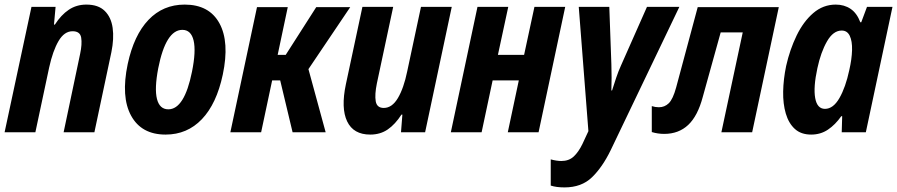

<svg xmlns="http://www.w3.org/2000/svg" viewBox="-22 -576 3906 836"><path d="M-2 0 115 -546H220L213 -469H217Q244 -511 277.5 -533.5Q311 -556 354 -556Q406 -556 434 -528.5Q462 -501 468.5 -454.5Q475 -408 463 -349L389 0H255L327 -342Q336 -384 331.5 -412Q327 -440 294 -440Q258 -440 233 -397.5Q208 -355 192 -282L132 0Z M699 10Q594 10 549 -72Q504 -154 534 -297Q561 -423 624.5 -489.5Q688 -556 782 -556Q889 -556 933.5 -474.5Q978 -393 948 -251Q921 -124 857 -57Q793 10 699 10ZM711 -100Q781 -100 814 -264Q832 -353 821 -399.5Q810 -446 772 -446Q700 -446 667 -279Q650 -190 661.5 -145Q673 -100 711 -100Z M981 0 1097 -545H1231L1187 -337H1222L1355 -545H1503L1321 -275L1396 0H1252L1198 -226H1163L1115 0Z M1590 10Q1517 10 1489.5 -47.5Q1462 -105 1484 -209L1556 -546H1690L1619 -213Q1609 -164 1614 -135Q1619 -106 1649 -106Q1685 -106 1710.5 -149Q1736 -192 1751 -265L1811 -546H1945L1829 0H1724L1730 -77H1726Q1699 -35 1666.5 -12.5Q1634 10 1590 10Z M1941 0 2057 -546H2191L2146 -337H2260L2305 -546H2439L2323 0H2189L2237 -226H2123L2075 0Z M2436 240Q2400 240 2376 232V118Q2402 125 2422 125Q2455 125 2476 105.5Q2497 86 2514 51L2540 -5L2498 -546H2631L2640 -297Q2641 -269 2641 -238.5Q2641 -208 2640 -182H2643Q2651 -208 2661 -237.5Q2671 -267 2682 -291L2795 -546H2936L2637 78Q2601 152 2555.5 196Q2510 240 2436 240Z M2870 7Q2842 7 2816 -1V-114Q2831 -109 2847 -109Q2872 -109 2890 -126.5Q2908 -144 2922 -195L3016 -545H3369L3253 0H3119L3212 -435H3116L3038 -154Q3016 -71 2974.5 -32Q2933 7 2870 7Z M3510 10Q3466 10 3439 -14.5Q3412 -39 3399.5 -81.5Q3387 -124 3388 -177.5Q3389 -231 3401 -289Q3417 -360 3446.5 -421Q3476 -482 3519 -519Q3562 -556 3617 -556Q3654 -556 3681.5 -537.5Q3709 -519 3724 -479H3728L3753 -546H3864L3748 0H3643L3645 -70H3641Q3615 -33 3583 -11.5Q3551 10 3510 10ZM3570 -102Q3606 -102 3633 -149Q3660 -196 3676 -271Q3687 -319 3688 -358Q3689 -397 3678 -420Q3667 -443 3643 -443Q3606 -443 3579 -396Q3552 -349 3537 -279Q3519 -196 3527.5 -149Q3536 -102 3570 -102Z"/></svg>

Font: Noto Sans Condensed
Style: Bold Italic
Weight: 700
Width: 3
Italic angle: -12°
Designer: Monotype Design Team
Foundry: Monotype Imaging Inc.
Version: Version 2.013; ttfautohint (v1.8.4.7-5d5b)